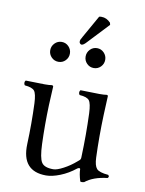

<svg xmlns="http://www.w3.org/2000/svg" viewBox="-87 -833 682 905"><g transform="rotate(10 253.5 -380.5)"><path d="M313.5 -770.5Q317.4 -772 324.7 -772Q349.6 -772 368.7 -751.5L371.1 -741.7L278.8 -643.6Q263.7 -626.5 254.9 -626.5Q251 -626.5 247.3 -630.1Q243.7 -633.8 243.7 -638.2Q243.7 -641.1 243.9 -643.3Q244.1 -645.5 245.1 -648.2Q246.1 -650.9 247.1 -652.3L250 -657.2Q252 -661.1 252.9 -663.1ZM127.7 -541.7Q113.8 -555.7 113.8 -575.2Q113.8 -594.7 127.7 -608.9Q141.6 -623 161.1 -623Q180.7 -623 194.3 -608.9Q208 -594.7 208 -575.2Q208 -555.7 194.3 -541.7Q180.7 -527.8 161.1 -527.8Q141.6 -527.8 127.7 -541.7ZM296.9 -541.7Q283.2 -555.7 283.2 -575.2Q283.2 -594.7 296.9 -608.9Q310.5 -623 330.1 -623Q349.6 -623 363.3 -608.9Q377 -594.7 377 -575.2Q377 -555.7 363.3 -541.7Q349.6 -527.8 330.1 -527.8Q310.5 -527.8 296.9 -541.7ZM196.8 9.8Q79.1 9.8 84 -120.1Q87.9 -220.7 84 -315.9Q82 -361.3 71 -374.8Q60.1 -388.2 24.9 -391.1Q20.5 -395.5 20.5 -402.6Q20.5 -409.7 24.9 -414.1Q95.2 -412.1 116.2 -412.1Q139.2 -412.1 148.9 -414.1Q157.2 -414.1 157.2 -408.2Q154.3 -354.5 152.8 -319.8Q149.4 -224.6 152.8 -132.8Q155.3 -66.4 168.9 -45.9Q182.1 -24.9 225.1 -24.9Q242.7 -24.9 273.4 -41.3Q304.2 -57.6 331.1 -81.1L337.9 -86.9Q341.3 -89.8 342 -90.6Q342.8 -91.3 344.2 -94Q345.7 -96.7 345.9 -99.4Q346.2 -102.1 346.2 -107.9Q350.1 -210.9 346.2 -314Q344.2 -360.8 333.5 -374.8Q322.8 -388.7 287.1 -391.1Q282.7 -395.5 282.7 -402.6Q282.7 -409.7 287.1 -414.1Q357.4 -412.1 377.9 -412.1Q402.3 -412.1 412.1 -414.1Q418.9 -414.1 418.9 -408.2Q416 -353 415 -319.8Q411.1 -213.9 415 -113.8Q416.5 -76.2 429 -61.8Q441.4 -47.4 484.9 -43.9Q489.3 -39.6 489.3 -36.4Q489.3 -33.2 484.9 -28.8Q416.5 -21 378.9 9.8Q368.2 12.7 360.8 9.8Q350.1 -24.9 350.1 -46.9Q349.6 -51.8 345 -51.5Q340.3 -51.3 335.9 -47.9Q301.8 -20.5 263.7 -5.4Q225.6 9.8 196.8 9.8Z"/></g></svg>

Font: Linux Libertine Display G
Style: Regular
Weight: 400
Designer: Philipp H. Poll
Foundry: Philipp H. Poll
Version: Version 5.0.9